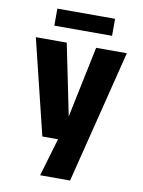

<svg xmlns="http://www.w3.org/2000/svg" viewBox="-94 -729 738 994"><g transform="rotate(10 275.0 -232.5)"><path d="M187.5 200 246.5 0.5H164L41.5 -500H204L280.5 -126L358.5 -500H520L345 200ZM125.5 -575.5V-665H429V-575.5Z"/></g></svg>

Font: Trispace SemiCondensed
Style: Bold
Weight: 700
Width: 4
Designer: Tyler Finck
Foundry: Etcetera Type Company
Version: Version 1.210; ttfautohint (v1.8.3)